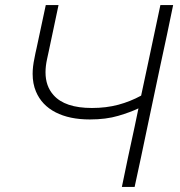

<svg xmlns="http://www.w3.org/2000/svg" viewBox="-20 -733 705 753"><path d="M458 0Q470.5 -60.5 482 -115.5Q494 -171 508 -236L523 -308Q492 -293 444 -278.8Q396 -264.5 332 -264.5Q252.5 -264.5 198 -292.5Q143.5 -320.5 121 -374Q108 -405 108 -443.5Q108 -471.5 115 -504Q117 -515 119 -524.5Q121 -534 123.5 -544.5Q133.5 -591.5 141.8 -630.2Q150 -669 159.5 -713H209.5Q199.5 -665.5 190.5 -623Q181.5 -580.5 171 -531L164.5 -501Q158.5 -473.5 158.5 -449.5Q158.5 -395 190 -360Q234.5 -309.5 340.5 -309.5Q396.5 -309.5 444 -322.2Q491.5 -335 533.5 -358L558 -472.5Q572.5 -540 584.5 -597.5Q596.5 -654.5 609 -713H659Q647 -654.5 635 -597.5Q622.5 -540 608 -472L558.5 -237.5Q544.5 -171.5 533 -116Q521 -60.5 508 0Z"/></svg>

Font: Heraclito ExtraLight
Style: Italic
Weight: 200
Italic angle: -12°
Designer: Kostas Bartsokas (font) & Cristiano Sobral (main changes)
Foundry: Kostas Bartsokas (font) & Cristiano Sobral (main changes)
Version: Version 1.00;July 8, 2020;FontCreator 13.0.0.2655 64-bit